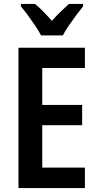

<svg xmlns="http://www.w3.org/2000/svg" viewBox="-20 -957 498 977"><path d="M412 0H74V-714H412V-611H195V-423H398V-320H195V-104H412ZM189 -777Q178 -798 160 -825Q142 -852 122.5 -878.5Q103 -905 86 -925V-937H158Q178 -921 200 -898.5Q222 -876 244 -851Q269 -879 289 -898Q309 -917 331 -937H403V-925Q387 -905 367.5 -879Q348 -853 329.5 -826Q311 -799 300 -777Z"/></svg>

Font: Noto Sans Georgian Condensed SemiBold
Style: Regular
Weight: 600
Width: 3
Designer: Monotype Design Team, Akaki Razmadze
Foundry: Google LLC
Version: Version 2.005; ttfautohint (v1.8.4.7-5d5b)